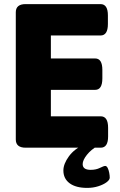

<svg xmlns="http://www.w3.org/2000/svg" viewBox="-20 -720 586 936"><path d="M105 0Q57 0 57 -40V-660Q57 -700 105 -700H470Q506 -700 506 -645V-603Q506 -547 470 -547H228V-435H444Q479 -435 479 -379V-338Q479 -282 444 -282H228V-153H471Q507 -153 507 -97V-55Q507 0 471 0ZM405 196Q350 196 319.5 173.5Q289 151 289 111Q289 79 316 42Q343 5 393 -17L458 -10Q424 9 403.5 35Q383 61 383 80Q383 108 422 108Q448 108 467 98.5Q486 89 493 89Q500 89 505 99Q510 109 512.5 122.5Q515 136 515 146Q515 157 499.5 168.5Q484 180 459 188Q434 196 405 196Z"/></svg>

Font: Asap ExtraBold
Style: Regular
Weight: 800
Designer: Pablo Cosgaya
Foundry: Omnibus-Type
Version: Version 3.001; ttfautohint (v1.8.4.7-5d5b)